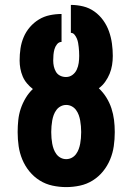

<svg xmlns="http://www.w3.org/2000/svg" viewBox="-20 -755 540 783"><path d="M250 8Q222 8 194 2Q166 -4 142 -19Q118 -34 100 -56Q82 -78 71 -104.5Q60 -131 56 -159Q52 -187 52 -215V-218Q52 -241 54.5 -265Q57 -289 64.5 -311.5Q72 -334 84.5 -355Q97 -376 114 -392Q101 -402 90 -415Q79 -428 72.5 -443.5Q66 -459 63 -475.5Q60 -492 60 -508Q60 -533 63.5 -557Q67 -581 76.5 -603.5Q86 -626 102 -644.5Q118 -663 138.5 -675.5Q159 -688 183 -693Q207 -698 231 -698V-584Q220 -584 212.5 -574.5Q205 -565 202 -554Q199 -543 198 -531.5Q197 -520 197 -508Q197 -496 199.5 -484.5Q202 -473 208 -462.5Q214 -452 225 -446.5Q236 -441 248 -441H250Q264 -441 275.5 -449.5Q287 -458 293 -471Q299 -484 301 -498.5Q303 -513 303 -527Q303 -536 302.5 -545Q302 -554 301 -563Q300 -572 298.5 -580.5Q297 -589 293.5 -597.5Q290 -606 284 -613.5Q278 -621 269 -621V-735Q294 -735 319 -729Q344 -723 365 -708Q386 -693 401 -672Q416 -651 424.5 -627Q433 -603 436.5 -577.5Q440 -552 440 -527Q440 -508 437 -489.5Q434 -471 427 -454Q420 -437 409 -421.5Q398 -406 383 -395Q401 -378 414 -357Q427 -336 434.5 -313Q442 -290 445 -266Q448 -242 448 -218V-215Q448 -187 444 -159Q440 -131 429 -104.5Q418 -78 400 -56Q382 -34 358 -19Q334 -4 306 2Q278 8 250 8ZM250 -106Q262 -106 272.5 -111.5Q283 -117 290 -126.5Q297 -136 301 -147Q305 -158 307 -169Q309 -180 310 -191.5Q311 -203 311 -215V-218Q311 -229 310 -240.5Q309 -252 307 -263.5Q305 -275 301 -286Q297 -297 290 -306.5Q283 -316 272.5 -321.5Q262 -327 250 -327Q238 -327 227.5 -321.5Q217 -316 210 -306.5Q203 -297 199 -286Q195 -275 193 -263.5Q191 -252 190 -240.5Q189 -229 189 -218V-215Q189 -203 190 -191.5Q191 -180 193 -169Q195 -158 199 -147Q203 -136 210 -126.5Q217 -117 227.5 -111.5Q238 -106 250 -106Z"/></svg>

Font: Iosevka Curly Slab Heavy
Style: Regular
Weight: 900
Monospace: yes
Designer: Belleve Invis
Foundry: Belleve Invis
Version: Version 22.1.2; ttfautohint (v1.8.4)